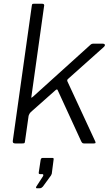

<svg xmlns="http://www.w3.org/2000/svg" viewBox="-20 -762 593 1020"><path d="M485 -13Q488 -7 487.5 -3.5Q487 0 479 0H426Q420 0 417 -3Q414 -6 411 -12L286 -284Q283 -290 275 -283L143 -166Q139 -162 136.5 -157.5Q134 -153 132 -147L113 -13Q112 -4 110 -2Q108 0 98 0H61Q53 0 50 -3.5Q47 -7 48 -14L149 -732Q150 -739 152 -740.5Q154 -742 159 -742H205Q211 -742 213.5 -738.5Q216 -735 214 -728L147 -250Q146 -242 147.5 -242.5Q149 -243 156 -249L456 -520Q463 -527 467 -528.5Q471 -530 476 -530H525Q535 -530 537 -524.5Q539 -519 530 -511L344 -345Q340 -342 338 -339Q336 -336 338 -330L485 -13ZM175 238Q172 238 171.5 235.5Q171 233 173 229L208 175Q211 170 210 166.5Q209 163 205 163H193Q189 163 187 161Q185 159 186 153L196 87Q198 77 206 77H259Q266 77 265 84L255 161Q253 166 251 170L208 229Q204 233 200.5 235.5Q197 238 191 238Z"/></svg>

Font: Libre Franklin Light
Style: Italic
Weight: 300
Italic angle: -8°
Designer: Pablo Impallari, Rodrigo Fuenzalida, Nhung Nguyen
Foundry: Impallari Type
Version: Version 3.000